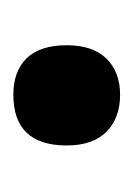

<svg xmlns="http://www.w3.org/2000/svg" viewBox="25 -218 204 295"><g transform="rotate(-90 127.5 -71.0)"><path d="M51 -71Q51 -153 129 -153Q165 -153 185 -132.5Q205 -112 205 -71Q205 -31 184.5 -10Q164 11 129 11Q93 11 72 -10Q51 -31 51 -71Z"/></g></svg>

Font: Noto Sans ExtraCondensed
Style: Bold
Weight: 700
Width: 2
Designer: Monotype Design Team
Foundry: Monotype Imaging Inc.
Version: Version 2.013; ttfautohint (v1.8.4.7-5d5b)